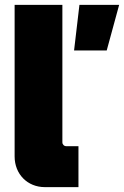

<svg xmlns="http://www.w3.org/2000/svg" viewBox="-20 -770 509 788"><path d="M164 -2H302V-170H252C243 -170 236 -177 236 -186V-750H40V-128C40 -55 93 -2 164 -2ZM284 -563H418L469 -750H306Z"/></svg>

Font: Finlandica Black
Style: Regular
Weight: 900
Designer: Niklas Ekholm, Juho Hiilivirta, Jaakko Suomalainen
Foundry: Helsinki Type Studio
Version: Version 2.000;Glyphs 3.2 (3202)